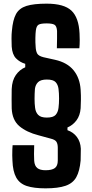

<svg xmlns="http://www.w3.org/2000/svg" viewBox="-20 -821 505 1050"><path d="M229 209Q165 209 126 196Q87 183 68.5 149.5Q50 116 48 57Q47 46 47 28.5Q47 11 47.5 -5Q48 -21 49 -27H167Q166 5 166 21.5Q166 38 167 58Q169 86 184 98Q199 110 229 110Q264 110 280 98Q296 86 296 57Q296 39 296 22Q296 5 296 -13Q296 -33 289 -45Q282 -57 257 -63L191 -81Q125 -98 86 -131Q47 -164 44 -228Q43 -277 44 -334Q46 -381 66.5 -410.5Q87 -440 118 -453V-472Q88 -481 67.5 -502Q47 -523 44 -566Q43 -585 43 -610Q43 -635 45 -652Q50 -712 67.5 -744Q85 -776 124.5 -788.5Q164 -801 235 -801Q330 -801 370.5 -763Q411 -725 415 -638Q416 -625 416 -601Q416 -577 414 -557H291Q292 -581 292 -610Q292 -639 292 -652Q290 -679 277.5 -686Q265 -693 235 -693Q203 -693 191 -686Q179 -679 176 -654Q174 -639 173.5 -613.5Q173 -588 175 -565Q176 -543 183 -529Q190 -515 218 -508L281 -494Q348 -479 382.5 -436.5Q417 -394 421 -330Q423 -296 422.5 -276Q422 -256 421 -229Q418 -189 398 -162.5Q378 -136 349 -124V-109Q381 -98 400.5 -72Q420 -46 422 -8Q422 6 421.5 25Q421 44 421 56Q416 114 397.5 147.5Q379 181 338.5 195Q298 209 229 209ZM236 -178Q271 -178 284 -192.5Q297 -207 300 -231Q303 -254 303 -282.5Q303 -311 300 -335Q297 -358 284 -372Q271 -386 236 -386Q203 -386 188.5 -372Q174 -358 171 -335Q169 -308 169 -280.5Q169 -253 172 -231Q175 -207 189 -192.5Q203 -178 236 -178Z"/></svg>

Font: Big Shoulders Text ExtraBold
Style: Regular
Weight: 800
Designer: Patric King
Foundry: XO Type Co
Version: Version 1.000; ttfautohint (v1.8.2)